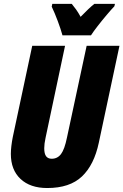

<svg xmlns="http://www.w3.org/2000/svg" viewBox="-20 -947 628 977"><path d="M220.2 9.8Q133.8 9.8 84.5 -36.4Q35.2 -82.5 35.2 -164.1Q35.2 -181.2 37.8 -203.9Q40.5 -226.6 44.9 -249L144 -713.9H311L211.9 -246.1Q208.5 -231 206.8 -217.3Q205.1 -203.6 205.1 -192.9Q205.1 -164.6 214.6 -151.9Q224.1 -139.2 243.2 -139.2Q272.5 -139.2 290.5 -163.1Q308.6 -187 320.8 -247.1L420.9 -713.9H587.9L482.9 -221.2Q459 -107.9 397 -49.1Q335 9.8 220.2 9.8ZM297.9 -767.1Q289.1 -799.3 273.9 -839.8Q258.8 -880.4 243.2 -913.1L246.1 -927.2H345.2Q355.5 -915 367.2 -898.7Q378.9 -882.3 390.1 -861.3Q411.6 -883.8 429 -900.1Q446.3 -916.5 460 -927.2H564.9L562 -915Q546.4 -898.9 522.7 -870.8Q499 -842.8 476.8 -814.2Q454.6 -785.6 442.9 -767.1Z"/></svg>

Font: Open Sans Condensed ExtraBold
Style: Italic
Weight: 800
Width: 3
Italic angle: -12°
Designer: Monotype Design Team
Foundry: Monotype Imaging Inc.
Version: Version 3.003; ttfautohint (v1.8.4)